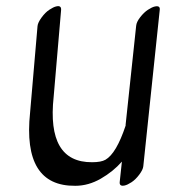

<svg xmlns="http://www.w3.org/2000/svg" viewBox="-20 -561 549 619"><path d="M382 37Q364 41 366 25L373 -40Q345 -8 305 15Q265 38 223 38Q52 40 77 -198L101 -477Q102 -488 114 -504.5Q126 -521 139 -529.5Q152 -538 160 -540Q178 -545 177 -529L153 -249Q130 -37 277 -38Q306 -38 320 -46Q355 -66 385 -156Q385 -157 385 -159L419 -478Q420 -490 432 -505.5Q444 -521 457 -529.5Q470 -538 479 -540Q497 -544 495 -529L442 -25Q441 -14 429 2Q417 18 404 26.5Q391 35 382 37Z"/></svg>

Font: Kavivanar
Style: Regular
Weight: 400
Designer: Tharique Azeez
Foundry: Tharique Azeez
Version: Version 1.88